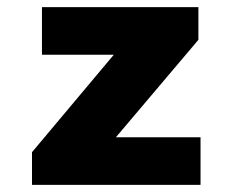

<svg xmlns="http://www.w3.org/2000/svg" viewBox="-20 -520 640 540"><path d="M70 0V-92L300 -366H98V-500H538V-408L306 -134H544V0Z"/></svg>

Font: Source Code Pro ExtraLight Black
Style: Regular
Weight: 900
Monospace: yes
Version: Version 1.018;hotconv 1.0.116;makeotfexe 2.5.65601